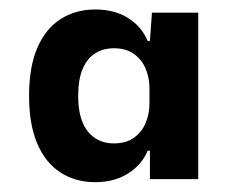

<svg xmlns="http://www.w3.org/2000/svg" viewBox="-20 -757 499 403"><path d="M179.9 -374.6Q138.6 -374.6 107.1 -394.9Q75.6 -415.1 58.3 -455.4Q41 -495.7 41 -555.7Q41 -616.4 58.3 -656.5Q75.6 -696.6 107.1 -716.9Q138.6 -737.1 179.9 -737.1Q220.4 -737.1 249 -719.1Q277.6 -701 289.9 -671.1H294.7L298.9 -730.4H396.1V-381H294.7V-440.6H289.9Q278 -411.6 249.1 -393.1Q220.3 -374.6 179.9 -374.6ZM219.1 -456Q244.7 -456 261.4 -468.1Q278.1 -480.3 285.9 -499.4Q293.7 -518.4 293.7 -539.4V-572.3Q293.7 -593.3 285.9 -612.4Q278.1 -631.4 261.4 -643.6Q244.7 -655.7 219.1 -655.7Q196.6 -655.7 179.9 -645.1Q163.1 -634.6 153.6 -612.6Q144.1 -590.6 144.1 -555.7Q144.1 -505.6 164.6 -480.8Q185 -456 219.1 -456Z"/></svg>

Font: Mona Sans ExtraLight
Style: Regular
Weight: 200
Designer: Deni Anggara
Foundry: GitHub
Version: Version 2.000